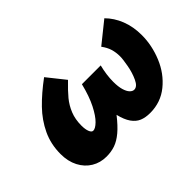

<svg xmlns="http://www.w3.org/2000/svg" viewBox="-94 -740 987 987"><g transform="rotate(-45 400.0 -246.0)"><path d="M514.2 -235.4Q514.2 -200.2 521.2 -176.5Q528.3 -152.8 539.3 -141.6Q550.3 -130.4 562 -130.4Q584.5 -130.4 600.3 -164.1Q616.2 -197.8 624 -240Q631.8 -282.2 631.8 -303.7Q631.8 -332 624.3 -356.9Q616.7 -381.8 598.1 -406.7L712.9 -499Q748.5 -463.4 768.3 -413.1Q788.1 -362.8 788.1 -301.3Q788.1 -227.1 758.1 -154.3Q728 -81.5 670.4 -34.7Q612.8 12.2 535.6 12.2Q501.5 12.2 477.1 2Q452.6 -8.3 434.8 -33.7Q417 -59.1 406.2 -103.5Q371.1 -58.6 340.8 -33.2Q310.5 -7.8 281.5 2.2Q252.4 12.2 218.3 12.2Q173.3 12.2 137.5 -9.5Q101.6 -31.2 80.8 -71.3Q60.1 -111.3 60.1 -164.6Q60.1 -235.8 88.4 -295.7Q116.7 -355.5 164.3 -404.5Q211.9 -453.6 279.8 -503.9L356.9 -407.2Q315.9 -367.7 292.2 -338.9Q268.6 -310.1 253.9 -273.9Q239.3 -237.8 239.3 -191.9Q239.3 -165 246.1 -147.7Q252.9 -130.4 264.2 -130.4Q279.8 -130.4 302.7 -152.6Q325.7 -174.8 349.9 -222.2Q374 -269.5 391.6 -340.8H528.3Q514.2 -284.7 514.2 -235.4Z"/></g></svg>

Font: Lesson One Extra
Style: Italic
Weight: 800
Italic angle: -14°
Designer: But Ko, Victor Gaultney, Annie Olsen, Julie Remington, Don Collingsworth, Eric Hays, Becca Hirsbrunner
Version: Version 1.100